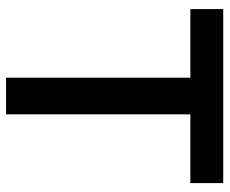

<svg xmlns="http://www.w3.org/2000/svg" viewBox="-80 -660 740 619"><g transform="rotate(90 289.5 -350.0)"><path d="M8.8 -594.2V-700.2H569.8V-594.2H348.1V0H230V-594.2Z"/></g></svg>

Font: TruenoRg
Style: Book
Weight: 400
Designer: Julieta Ulanovsky
Foundry: Julieta Ulanovsky
Version: Version 3.001b